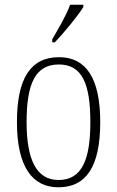

<svg xmlns="http://www.w3.org/2000/svg" viewBox="-20 -786 497 816"><path d="M202 -619V-606H213C254 -649 313 -721 334 -756V-766H278C262 -721 232 -671 202 -619ZM228 10C345 10 406 -76 406 -267C406 -453 346 -543 231 -543C110 -543 52 -453 52 -267C52 -78 117 10 228 10ZM229 -21C135 -21 93 -107 93 -267C93 -430 130 -512 230 -512C328 -512 364 -432 364 -267C364 -109 329 -21 229 -21Z"/></svg>

Font: Noto Serif Devanagari Condensed ExtraLight
Style: Regular
Weight: 200
Width: 3
Designer: Universal Thirst, Indian Type Foundry and the Monotype Design Team
Foundry: Monotype Imaging Inc.
Version: Version 2.004